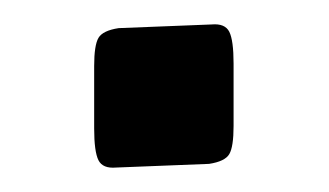

<svg xmlns="http://www.w3.org/2000/svg" viewBox="-20 -380 269 157"><path d="M57 -275V-326Q57 -343 60.5 -349Q64 -355 77 -357L153 -360Q164 -361 167.5 -354Q171 -347 171 -328V-277Q171 -260 167.5 -254Q164 -248 151 -246L75 -243Q64 -242 60.5 -249Q57 -256 57 -275Z"/></svg>

Font: Federant
Style: Medium
Weight: 500
Designer: Cyreal (www.cyreal.org)
Foundry: Cyreal (www.cyreal.org)
Version: Version 1.010